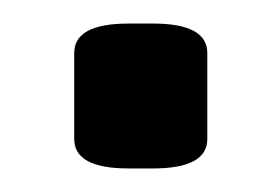

<svg xmlns="http://www.w3.org/2000/svg" viewBox="-20 -141 238 163"><path d="M89 2Q43 2 43 -23V-96Q43 -121 89 -121H110Q156 -121 156 -96V-23Q156 2 110 2Z"/></svg>

Font: Asap Medium
Style: Regular
Weight: 500
Designer: Pablo Cosgaya
Foundry: Omnibus-Type
Version: Version 3.001; ttfautohint (v1.8.3)